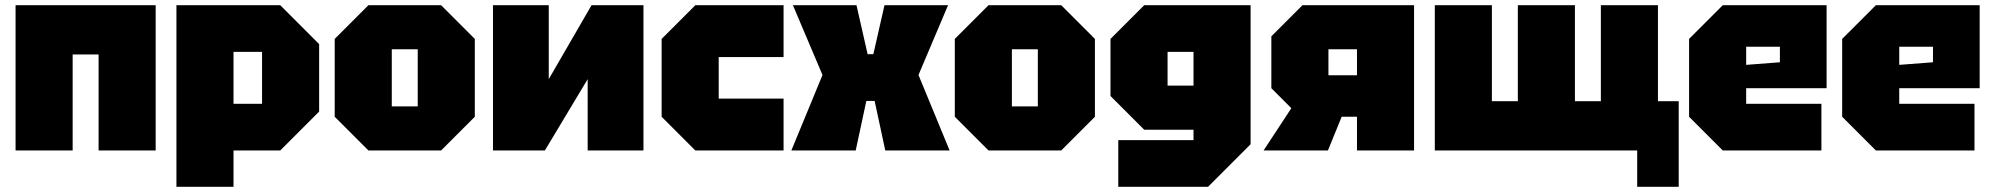

<svg xmlns="http://www.w3.org/2000/svg" viewBox="-20 -580 7680 740"><path d="M40 0V-560H580V0H360V-370H260V0Z M660 140V-560H1060L1210 -410V-150L1060 0H880V140ZM990 -380H880V-180H990Z M1270 -130V-430L1400 -560H1680L1810 -430V-130L1680 0H1400ZM1490 -170H1590V-390H1490Z M2460 0H2245V-275L2080 0H1880V-560H2095V-275L2260 -560H2460Z M2530 -130V-430L2660 -560H3000V-360H2750V-200H3000V0H2660Z M3030 0 3150 -291 3036 -560H3281L3324 -371H3346L3389 -560H3634L3520 -291L3640 0H3392L3351 -191H3319L3278 0Z M3660 -130V-430L3790 -560H4070L4200 -430V-130L4070 0H3790ZM3880 -170H3980V-390H3880Z M4290 140V-40H4580V-80H4390L4260 -210V-430L4390 -560H4800V-24L4636 140ZM4480 -380V-250H4580V-380Z M5100 -290H5210V-390H5100ZM4880 -240V-440L5000 -560H5430V0H5210V-130H5151L5098 0H4850L4957 -163Z M6050 -560V-190H6150V-560H6370V-190H6450V140H6290V0H5510V-560H5730V-190H5830V-560Z M6490 -130V-430L6620 -560H7020V-240H6710V-180H7000V0H6620ZM6710 -330 6840 -340V-400H6710Z M7080 -130V-430L7210 -560H7610V-240H7300V-180H7590V0H7210ZM7300 -330 7430 -340V-400H7300Z"/></svg>

Font: Tektur Black
Style: Regular
Weight: 900
Designer: Adam Jagosz
Foundry: Adam Jagosz
Version: Version 1.005;gftools[0.9.30]